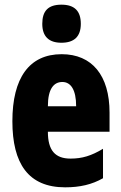

<svg xmlns="http://www.w3.org/2000/svg" viewBox="-20 -792 517 822"><path d="M243 -772C186 -772 161 -745 161 -690C161 -636 189 -609 243 -609C298 -609 326 -636 326 -690C326 -744 300 -772 243 -772ZM244 -560C105 -560 33 -458 33 -273C33 -92 101 10 259 10C322 10 374 -2 421 -29V-155C371 -125 332 -113 282 -113C216 -113 185 -148 185 -228H449V-310C449 -469 374 -560 244 -560ZM247 -441C283 -441 306 -408 306 -337H185C185 -413 211 -441 247 -441Z"/></svg>

Font: Noto Sans Bengali ExtraCondensed ExtraBold
Style: Regular
Weight: 800
Width: 2
Designer: Joana Ranito - Universal Thirst; Jelle Bosma - Monotype Design Team
Foundry: Universal Thirst ehf.
Version: Version 3.000